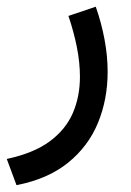

<svg xmlns="http://www.w3.org/2000/svg" viewBox="-26 -286 388 569"><path d="M22.9 262.7Q116.2 244.6 176 196Q235.8 147.5 264.4 77.9Q293 8.3 293 -73.2Q293 -119.6 283.9 -168.5Q274.9 -217.3 257.8 -266.1L176.8 -238.8Q192.9 -191.4 201.9 -145.8Q210.9 -100.1 210.9 -58.6Q210.9 0.5 189.7 49.3Q168.5 98.1 121.1 133.1Q73.7 168 -5.9 185.1Z"/></svg>

Font: Vazirmatn NL
Style: Regular
Weight: 400
Designer: Saber Rastikerdar
Foundry: Saber Rastikerdar
Version: Version 33.003